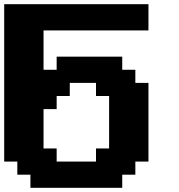

<svg xmlns="http://www.w3.org/2000/svg" viewBox="-20 -895 852 915"><path d="M125 0H562.5V-62.5H625V-125H687.5V-500H625V-562.5H562.5V-625H250V-562.5H187.5V-750H687.5V-875H0V-125H62.5V-62.5H125ZM437.5 -125H250V-187.5H187.5V-375H250V-437.5H312.5V-500H437.5V-437.5H500V-187.5H437.5Z"/></svg>

Font: Faithful 32x
Style: Semibold
Weight: 400
Foundry: Faithful Resource Pack
Version: Version 1.0; January 27, 2023